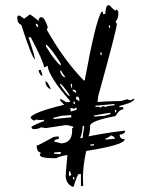

<svg xmlns="http://www.w3.org/2000/svg" viewBox="-20 -723 590 747"><path d="M128.9 -618.2Q127.9 -630.9 119.1 -630.9V-628.9Q121.1 -618.2 127.9 -618.2ZM404.3 -614.3 408.2 -615.2V-624H403.3ZM216.8 -467.8 215.8 -476.6Q178.7 -536.1 158.2 -550.8L159.2 -542Q195.3 -482.4 216.8 -467.8ZM371.1 -508.8 376 -509.8 375 -518.6H370.1ZM234.4 -422.9Q218.8 -443.4 217.8 -449.2Q213.9 -448.2 213.9 -444.3Q221.7 -422.9 233.4 -422.9ZM250 -349.6V-354.5Q220.7 -397.5 212.9 -397.5L213.9 -392.6Q243.2 -349.6 250 -349.6ZM260.7 -382.8 259.8 -396.5H254.9L256.8 -382.8ZM277.3 -361.3 276.4 -365.2Q275.4 -374 263.7 -374H261.7Q262.7 -367.2 277.3 -361.3ZM289.1 -329.1 288.1 -338.9Q287.1 -347.7 278.3 -347.7L274.4 -337.9Q276.4 -337.9 289.1 -329.1ZM271.5 -318.4 270.5 -328.1 265.6 -327.1 266.6 -318.4ZM254.9 -289.1 278.3 -295.9 277.3 -305.7 268.6 -299.8Q260.7 -302.7 255.9 -302.7H253.9ZM370.1 -303.7 378.9 -309.6H381.8Q388.7 -309.6 388.7 -305.7Q393.6 -310.5 425.8 -313.5L424.8 -318.4L351.6 -311.5V-306.6L360.4 -307.6Q370.1 -307.6 370.1 -303.7ZM432.6 -286.1 431.6 -295.9 426.8 -294.9 427.7 -286.1ZM188.5 -259.8 257.8 -266.6 256.8 -275.4 219.7 -272.5 187.5 -264.6ZM345.7 -269.5 386.7 -272.5 410.2 -279.3 409.2 -284.2Q390.6 -282.2 344.7 -273.4ZM292 -185.5 301.8 -186.5V-188.5Q301.8 -198.2 307.6 -228.5L306.6 -233.4L301.8 -232.4Q299.8 -202.1 292 -185.5ZM390.6 -179.7 427.7 -183.6Q426.8 -190.4 412.1 -196.3Q398.4 -185.5 390.6 -184.6ZM332 -156.2 345.7 -157.2V-162.1L332 -161.1ZM213.9 -123 217.8 -131.8 190.4 -129.9V-125ZM249 -37.1 257.8 -43Q252.9 -51.8 252.9 -56.6L248 -55.7ZM264.6 -24.4 269.5 -25.4 268.6 -34.2H263.7ZM262.7 3.9Q238.3 -6.8 235.4 -36.1Q235.4 -43.9 242.2 -120.1Q201.2 -112.3 201.2 -107.4H192.4Q136.7 -107.4 134.8 -120.1L138.7 -129.9H137.7Q125 -129.9 122.1 -156.2Q129.9 -157.2 189.5 -190.4L208 -192.4L209 -182.6Q191.4 -180.7 191.4 -172.9V-171.9L219.7 -165Q260.7 -168.9 260.7 -214.8V-224.6Q265.6 -224.6 265.6 -229.5Q248 -236.3 235.4 -236.3L158.2 -224.6L139.6 -227.5Q128.9 -220.7 112.3 -220.7Q102.5 -220.7 102.5 -229.5Q114.3 -238.3 151.4 -252V-256.8L135.7 -255.9Q123 -255.9 123 -258.8L113.3 -253.9Q106.4 -253.9 98.6 -266.6Q112.3 -287.1 229.5 -315.4L213.9 -332V-336.9H218.8L238.3 -325.2L252 -326.2V-331.1Q168.9 -425.8 165 -467.8L156.2 -461.9H151.4Q149.4 -483.4 99.6 -578.1H90.8Q115.2 -506.8 116.2 -491.2Q103.5 -500 62.5 -627Q48.8 -629.9 46.9 -653.3Q46.9 -662.1 54.7 -663.1L74.2 -650.4L96.7 -667Q98.6 -667 130.9 -641.6V-643.6Q130.9 -656.2 140.6 -656.2Q153.3 -656.2 166 -617.2L162.1 -607.4Q228.5 -489.3 305.7 -410.2H309.6Q352.5 -644.5 375 -676.8L379.9 -677.7L380.9 -668L389.6 -668.9Q391.6 -702.1 400.4 -702.1L405.3 -703.1Q424.8 -681.6 430.7 -681.6Q430.7 -686.5 434.6 -686.5L440.4 -677.7V-670.9Q440.4 -649.4 429.7 -639.6L434.6 -629.9Q434.6 -610.4 362.3 -349.6L359.4 -326.2Q389.6 -329.1 452.1 -330.1L474.6 -336.9Q484.4 -333 489.3 -333Q498 -338.9 502.9 -338.9Q502.9 -325.2 444.3 -310.5L445.3 -305.7L459 -306.6L460 -297.9Q442.4 -295.9 429.7 -271.5Q330.1 -252.9 330.1 -232.4V-223.6Q330.1 -207 324.2 -192.4Q402.3 -208 466.8 -214.8V-213.9Q466.8 -201.2 445.3 -199.2Q446.3 -181.6 462.9 -181.6H464.8V-180.7Q464.8 -159.2 315.4 -135.7Q302.7 -79.1 302.7 -29.3L303.7 0L294.9 1V-45.9Q291 -45.9 286.1 -45.4Q281.2 -44.9 266.6 2.9ZM145.5 -428.7H144.5Q134.8 -428.7 129.9 -450.2L138.7 -451.2ZM177.7 -376Q159.2 -381.8 156.2 -406.2H157.2Q166 -406.2 177.7 -376Z"/></svg>

Font: Blackcraft
Style: Regular
Weight: 400
Designer: GGBotNet
Foundry: GGBotNet
Version: 1.00